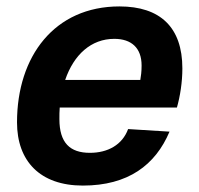

<svg xmlns="http://www.w3.org/2000/svg" viewBox="-20 -566 619 598"><path d="M238 12C379 12 464 -52 508 -156L379 -164C361 -115 316 -90 260 -90C198 -90 165 -121 165 -195C165 -207 165 -220 166 -231H531C541 -266 548 -310 548 -353C548 -481 479 -546 352 -546C150 -546 33 -391 33 -185C33 -64 105 12 238 12ZM336 -445C389 -445 421 -417 421 -362C421 -342 419 -329 417 -317H183C210 -396 264 -445 336 -445Z"/></svg>

Font: Geist SemiBold
Style: Italic
Weight: 600
Italic angle: -12°
Designer: Basement.studio, Andrés Briganti, Mateo Zaragoza
Foundry: Basement.studio, Vercel, Andrés Briganti, Guido Ferreyra, Mateo Zaragoza
Version: Version 1.500